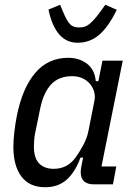

<svg xmlns="http://www.w3.org/2000/svg" viewBox="-20 -772 567 804"><path d="M374 0Q318 0 318 -51Q318 -59 319 -66.5Q320 -74 322 -82L328 -112H317Q294 -50 258.5 -19Q223 12 169 12Q103 12 69.5 -33Q36 -78 36 -157Q36 -185 40 -219Q44 -253 50 -284Q73 -402 127 -466Q181 -530 266 -530Q312 -530 344.5 -505Q377 -480 381 -432H392L409 -518H494L405 -75H467L453 0ZM205 -65Q262 -65 296 -112Q315 -138 330 -167Q345 -196 350 -222L376 -353Q379 -371 374 -388.5Q369 -406 357 -420.5Q345 -435 326 -444Q307 -453 282 -453Q227 -453 195 -419.5Q163 -386 149 -321L127 -214Q124 -199 123 -184Q122 -169 122 -158Q122 -110 144 -87.5Q166 -65 205 -65ZM305 -593Q258 -593 227.5 -628.5Q197 -664 183 -732L232 -752L242 -727Q251 -706 258.5 -692Q266 -678 273.5 -670.5Q281 -663 290.5 -660Q300 -657 312 -657Q324 -657 334 -660Q344 -663 354 -671Q364 -679 376 -692.5Q388 -706 403 -727L421 -752L469 -731Q434 -659 395 -626Q356 -593 305 -593Z"/></svg>

Font: IBM Plex Sans Cond Text
Style: Italic
Weight: 450
Width: 3
Italic angle: -11°
Designer: Mike Abbink, Paul van der Laan, Pieter van Rosmalen
Foundry: Bold Monday
Version: Version 1.3